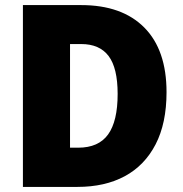

<svg xmlns="http://www.w3.org/2000/svg" viewBox="-20 -734 720 754"><path d="M634 -372Q634 -250 591 -167Q548 -84 470 -42Q392 0 284 0H70V-714H299Q459 -714 546.5 -626Q634 -538 634 -372ZM442 -365Q442 -467 406.5 -514Q371 -561 299 -561H255V-154H287Q367 -154 404.5 -206Q442 -258 442 -365Z"/></svg>

Font: Noto Sans Lao SemiCondensed Black
Style: Regular
Weight: 900
Width: 4
Designer: Monotype Design Team
Foundry: Monotype Imaging Inc.
Version: Version 2.003; ttfautohint (v1.8.4.7-5d5b)